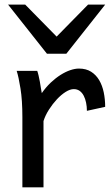

<svg xmlns="http://www.w3.org/2000/svg" viewBox="-20 -801 475 821"><path d="M75.7 0V-300.3Q75.7 -372.6 67.6 -422.6Q59.6 -472.7 51.3 -498H139.2Q142.1 -490.2 145 -477.8Q147.9 -465.3 150.4 -451.7Q152.8 -438 154.8 -424.8L158.7 -402.8Q176.3 -428.2 197 -447.8Q217.8 -467.3 239 -480.7Q260.3 -494.1 280.5 -501Q300.8 -507.8 317.4 -507.8Q348.1 -507.8 369.4 -494.4Q390.6 -481 404.1 -458.3Q417.5 -435.5 423.6 -406Q429.7 -376.5 429.7 -344.2L351.6 -327.1Q351.6 -345.2 348.1 -362.1Q344.7 -378.9 337.9 -391.8Q331.1 -404.8 320.6 -412.4Q310.1 -419.9 295.4 -419.9Q279.8 -419.9 260.7 -408Q241.7 -396 223.4 -376.5Q205.1 -356.9 189.5 -332.5Q173.8 -308.1 166 -283.2V0ZM87.9 -781.2 222.2 -644.5 356.4 -781.2H429.7L263.7 -571.3H180.7L14.6 -781.2Z"/></svg>

Font: Andika APac
Style: Regular
Weight: 400
Designer: Victor Gaultney, Annie Olsen, Julie Remington, Don Collingsworth, Eric Hays, Becca Hirsbrunner
Foundry: SIL International
Version: Version 5.000